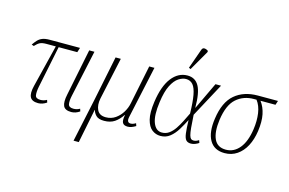

<svg xmlns="http://www.w3.org/2000/svg" viewBox="-122 -1099 2457 1632"><g transform="rotate(15 1106.5 -283.0)"><path d="M248 10Q193 10 176.5 -22.5Q160 -55 177 -123L269 -495H186Q149 -495 129.5 -485Q110 -475 87 -450L67 -457Q84 -482 100.5 -499.5Q117 -517 141 -526.5Q165 -536 206 -536H471L458 -495H294L218 -124Q209 -78 213.5 -50Q218 -22 259 -22Q272 -22 285.5 -25Q299 -28 315 -37L322 -15Q285 10 248 10Z M539 10Q484 10 469 -23Q454 -56 469 -126L552 -536H598L509 -124Q499 -78 504 -50Q509 -22 550 -22Q563 -22 576.5 -25Q590 -28 606 -37L613 -15Q577 10 539 10Z M622 240 702 -134 784 -536H830L750 -166Q738 -107 757.5 -65Q777 -23 834 -23Q882 -23 918.5 -48.5Q955 -74 978.5 -113Q1002 -152 1010 -193L1080 -536H1126L1027 -79Q1015 -26 1052 -26Q1061 -26 1071.5 -29Q1082 -32 1097 -41L1105 -18Q1087 -7 1069.5 -0.5Q1052 6 1035 6Q1000 6 989 -15Q978 -36 988 -84H986Q957 -40 920 -15Q883 10 828 10Q778 10 756.5 -12.5Q735 -35 730 -59H728L668 240Z M1324 10Q1282 10 1249 -15.5Q1216 -41 1201 -99.5Q1186 -158 1200 -257Q1220 -399 1277 -472.5Q1334 -546 1416 -546Q1484 -546 1516.5 -488Q1549 -430 1549 -299H1551L1663 -536H1712L1551 -237Q1555 -167 1559 -124.5Q1563 -82 1569 -61Q1575 -40 1583.5 -32.5Q1592 -25 1606 -25Q1629 -25 1652 -41L1660 -18Q1647 -9 1628.5 -1.5Q1610 6 1591 6Q1563 6 1548.5 -9.5Q1534 -25 1528.5 -66Q1523 -107 1521 -181H1520Q1497 -135 1470 -91Q1443 -47 1407.5 -18.5Q1372 10 1324 10ZM1328 -21Q1364 -21 1391.5 -41Q1419 -61 1441 -93.5Q1463 -126 1482 -164Q1501 -202 1519 -239Q1517 -339 1506 -399.5Q1495 -460 1472 -487Q1449 -514 1411 -514Q1380 -514 1346 -492Q1312 -470 1284.5 -416Q1257 -362 1244 -266Q1227 -146 1251 -83.5Q1275 -21 1328 -21ZM1425 -605 1409 -613 1470 -785Q1477 -807 1495 -805.5Q1513 -804 1528 -792L1526 -780Z M1888 10Q1796 10 1756 -59.5Q1716 -129 1734 -252Q1755 -402 1834 -469Q1913 -536 2036 -536H2213L2201 -499H2069Q2103 -454 2115.5 -392.5Q2128 -331 2116 -245Q2105 -169 2075 -112Q2045 -55 1997.5 -22.5Q1950 10 1888 10ZM1891 -21Q1962 -21 2010.5 -80Q2059 -139 2075 -250Q2086 -326 2076.5 -391.5Q2067 -457 2034 -499H2012Q1920 -499 1857 -443Q1794 -387 1775 -253Q1760 -144 1788 -82.5Q1816 -21 1891 -21Z"/></g></svg>

Font: Noto Serif SemiCondensed ExtraLight
Style: Italic
Weight: 200
Width: 4
Italic angle: -12°
Designer: Monotype Design Team
Foundry: Monotype Imaging Inc.
Version: Version 2.013